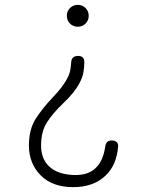

<svg xmlns="http://www.w3.org/2000/svg" viewBox="-20 -580 640 790"><path d="M345 -515Q345 -496 332 -483Q319 -470 300 -470Q281 -470 268 -483Q255 -496 255 -515Q255 -534 268 -547Q281 -560 300 -560Q319 -560 332 -547Q345 -534 345 -515ZM466 23Q460 97 417 140Q367 190 281 190Q195 190 147 141Q99 92 99 19Q99 -48 127 -91.5Q155 -135 197 -179Q242 -226 259 -262Q267 -278 269.5 -293.5Q272 -309 273 -325Q274 -338 281.5 -344Q289 -350 301 -350Q314 -350 320.5 -343.5Q327 -337 327 -325Q327 -303 323 -281.5Q319 -260 308 -240Q288 -200 240 -155Q196 -113 172.5 -75.5Q149 -38 149 19Q149 74 183 105.5Q217 137 281 140Q344 143 377 108Q405 79 413 23Q415 10 421.5 4Q428 -2 440 -2Q453 -2 460 4.5Q467 11 466 23Z"/></svg>

Font: Maple Mono NL Thin
Style: Regular
Weight: 250
Monospace: yes
Designer: subframe7536
Version: Version 7.000